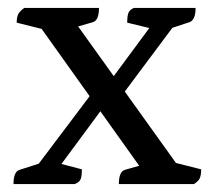

<svg xmlns="http://www.w3.org/2000/svg" viewBox="-20 -463 539 483"><path d="M279 0Q279 -32 295 -36L362 -55L343 -28L75 -404L106 -385L22 -406Q22 -421 26.5 -428.5Q31 -436 41 -443H229Q229 -411 213 -407L147 -388L164 -414L432 -40L403 -58L486 -37Q486 -22 482.5 -14.5Q479 -7 468 0ZM14 0Q14 -32 30 -36L105 -60L63 -32L216 -235L245 -200L115 -24L114 -56L186 -37Q186 -19 182.5 -11.5Q179 -4 168 0ZM280 -214 251 -251 376 -420 374 -388 300 -406Q300 -424 303.5 -431.5Q307 -439 317 -443H472Q472 -412 456 -407L386 -384L427 -411Z"/></svg>

Font: Pitagon Serif
Style: Regular
Weight: 400
Designer: Travis Tran
Foundry: Pitagon
Version: Version 1.000;gftools[0.9.26]